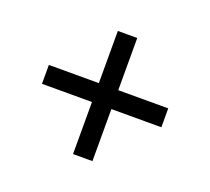

<svg xmlns="http://www.w3.org/2000/svg" viewBox="-90 -650 768 702"><g transform="rotate(20 294.0 -298.5)"><path d="M256.5 -59.5V-262H62V-335.5H256.5V-538.5H332V-335.5H526.5V-262H332V-59.5Z"/></g></svg>

Font: Commissioner
Style: Regular
Weight: 400
Designer: Kostas Bartsokas
Foundry: Kostas Bartsokas
Version: Version 1.000; ttfautohint (v1.8.3)